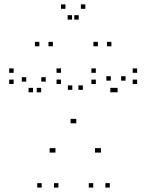

<svg xmlns="http://www.w3.org/2000/svg" viewBox="-20 -836 660 866"><path d="M243.5 10V-10H223.5V10ZM318.5 -279.8V-299.8H298.5V-279.8ZM324 -279.8V-299.8H304V-279.8ZM400.5 10V-10H380.5V10ZM475.3 10V-10H455.3V10ZM546.3 -472.3V-492.3H526.3V-472.3ZM510.5 -419.7V-439.7H490.5V-419.7ZM598.5 -457V-477H578.5V-457ZM598.5 -507.5V-527.5H578.5V-507.5ZM412.2 -507.5V-527.5H392.2V-507.5ZM412.2 -457V-477H392.2V-457ZM497.5 -419.7V-439.7H477.5V-419.7ZM479.8 -472.3V-492.3H459.8V-472.3ZM435.3 -147.8V-167.8H415.3V-147.8ZM428.5 -147.8V-167.8H408.5V-147.8ZM353.7 -430.8V-450.8H333.7V-430.8ZM306.2 -430.8V-450.8H286.2V-430.8ZM230.2 -147.8V-167.8H210.2V-147.8ZM224 -147.8V-167.8H204V-147.8ZM186.3 -467.8V-487.8H166.3V-467.8ZM165.7 -419.7V-439.7H145.7V-419.7ZM255 -457V-477H235V-457ZM255 -507.5V-527.5H235V-507.5ZM41.5 -507.5V-527.5H21.5V-507.5ZM41.5 -457V-477H21.5V-457ZM129 -419.7V-439.7H109V-419.7ZM98.3 -467.8V-487.8H78.3V-467.8ZM168 10V-10H148V10ZM218.5 -627.2V-647.2H198.5V-627.2ZM335 -747.5V-767.5H315V-747.5ZM305 -747.5V-767.5H285V-747.5ZM421.5 -627.2V-647.2H401.5V-627.2ZM482.5 -627.2V-647.2H462.5V-627.2ZM364.8 -796.2V-816.2H344.8V-796.2ZM275.2 -796.2V-816.2H255.2V-796.2ZM157.5 -627.2V-647.2H137.5V-627.2Z"/></svg>

Font: Monaspace Xenon Dots Var
Style: Regular
Weight: 400
Designer: Riley Cran and the Lettermatic Team
Version: Version 1.100 (Monaspace Xenon Dots)